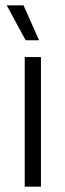

<svg xmlns="http://www.w3.org/2000/svg" viewBox="-20 -702 246 722"><path d="M73 0V-487.5H134V0ZM68.5 -682 126.5 -551.5V-550.5H76.5L5.5 -681.5V-682Z"/></svg>

Font: Anek Gujarati Light
Style: Regular
Weight: 300
Designer: Mrunmayee Ghaisas (Gujarati), Yesha Goshar (Latin)
Foundry: Ek Type
Version: Version 1.003